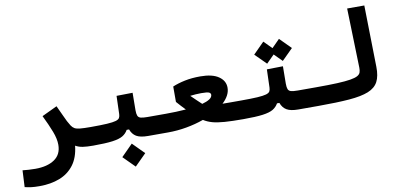

<svg xmlns="http://www.w3.org/2000/svg" viewBox="-82 -963 3094 1474"><g transform="rotate(-10 1465.0 -226.5)"><path d="M442.9 -19Q433.1 72.3 389.9 129.4Q346.7 186.5 277.8 213.1Q209 239.7 122.1 239.7Q83 239.7 58.3 236.6Q33.7 233.4 6.3 227.1L12.7 97.2Q40.5 99.6 60.1 101.3Q79.6 103 112.3 103Q206.1 103 261.7 65.2Q317.4 27.3 317.4 -48.8Q317.4 -95.2 294.9 -153.3Q272.5 -211.4 236.3 -285.6L355 -341.8Q377.4 -294.4 390.6 -264.9Q403.8 -235.4 413.8 -215.8Q423.8 -196.3 435.5 -178.2Q446.3 -161.6 460.7 -153.3Q475.1 -145 503.7 -142.1Q532.2 -139.2 585.9 -139.2Q622.6 -139.2 622.6 -75.7Q622.6 -34.2 610.1 -14.6Q597.7 4.9 580.1 4.9Q531.2 4.9 500 0.2Q468.8 -4.4 442.9 -19Z M580.1 4.9 585.9 -139.2Q667 -139.2 713.9 -142.1Q760.7 -145 782.7 -151.6Q804.7 -158.2 811.3 -169.7Q817.9 -181.2 818.4 -198.7L822.8 -340.3L948.2 -342.3L946.8 -206.5Q946.8 -178.2 952.6 -163.6Q958.5 -148.9 975.8 -144Q993.2 -139.2 1028.3 -139.2H1171.9Q1208.5 -139.2 1208.5 -75.7Q1208.5 -34.2 1196 -14.6Q1183.6 4.9 1166 4.9H1007.3Q947.3 4.9 916.7 -13.4Q886.2 -31.7 872.6 -69.8H854Q838.9 -42.5 811.8 -26.1Q784.7 -9.8 730.7 -2.4Q676.8 4.9 580.1 4.9ZM874 220.2 784.7 130.9 874 41 963.4 130.9Z M1164.1 4.9 1171.9 -139.2Q1210.4 -139.2 1250.5 -140.6Q1290.5 -142.1 1328.6 -145Q1296.9 -177.2 1263.7 -215.3V-335.4Q1306.2 -353.5 1360.4 -364.7Q1414.6 -376 1481.4 -376Q1574.7 -376 1623.8 -342.3Q1672.9 -308.6 1672.9 -254.9Q1672.9 -223.6 1657.2 -194.6Q1641.6 -165.5 1613.3 -139.6Q1641.1 -139.2 1677 -139.2Q1712.9 -139.2 1758.8 -139.2Q1797.4 -139.2 1806.9 -120.8Q1816.4 -102.5 1816.4 -67.9Q1816.4 -26.4 1803.5 -10.7Q1790.5 4.9 1751 4.9Q1662.6 4.9 1605.5 0.7Q1548.3 -3.4 1511 -13.9Q1473.6 -24.4 1443.4 -43.5Q1379.4 -20.5 1307.4 -7.8Q1235.4 4.9 1164.1 4.9ZM1460 -165.5Q1496.6 -175.3 1518.3 -189.5Q1540 -203.6 1540 -223.1Q1540 -234.9 1526.9 -241.5Q1513.7 -248 1465.8 -248Q1443.4 -248 1421.6 -246.3Q1399.9 -244.6 1379.9 -242.2Q1406.7 -215.3 1422.6 -200.7Q1438.5 -186 1458.5 -167Q1459.5 -166 1460 -165.5Z M1752 4.9 1757.8 -139.2Q1838.9 -139.2 1885.7 -142.1Q1932.6 -145 1954.6 -151.6Q1976.6 -158.2 1983.2 -169.7Q1989.7 -181.2 1990.2 -198.7L1994.6 -340.3L2120.1 -342.3L2118.7 -206.5Q2118.7 -178.2 2124.5 -163.6Q2130.4 -148.9 2147.7 -144Q2165 -139.2 2200.2 -139.2H2343.8Q2380.4 -139.2 2380.4 -75.7Q2380.4 -34.2 2367.9 -14.6Q2355.5 4.9 2337.9 4.9H2179.2Q2119.1 4.9 2088.6 -13.4Q2058.1 -31.7 2044.4 -69.8H2025.9Q2010.7 -42.5 1983.6 -26.1Q1956.5 -9.8 1902.6 -2.4Q1848.6 4.9 1752 4.9ZM2126.5 -382.8 2065.4 -443.8 2004.4 -382.8 1918.5 -468.3 2004.4 -554.7 2065.4 -493.2 2126.5 -554.7 2212.4 -468.3Z M2337.9 4.9Q2323.7 4.9 2316.7 -12.5Q2309.6 -29.8 2309.6 -70.8Q2309.6 -110.4 2319.3 -124.8Q2329.1 -139.2 2343.8 -139.2Q2442.9 -139.2 2507.8 -142.1Q2572.8 -145 2611.1 -151.4Q2649.4 -157.7 2667.7 -168Q2686 -178.2 2691.2 -193.6Q2696.3 -209 2695.8 -229.5L2682.6 -693.4H2816.4L2825.7 -213.4Q2827.1 -141.6 2804.4 -98.1Q2781.7 -54.7 2726.6 -32.5Q2671.4 -10.3 2576.4 -2.7Q2481.4 4.9 2337.9 4.9Z"/></g></svg>

Font: Cascadia Mono PL
Style: Bold
Weight: 700
Monospace: yes
Designer: Aaron Bell
Foundry: Saja Typeworks
Version: Version 2404.023; ttfautohint (v1.8.4)